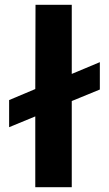

<svg xmlns="http://www.w3.org/2000/svg" viewBox="-20 -780 454 800"><path d="M127 0V-295L18 -250V-363L127 -409L128 -760H279V-472L396 -521V-407L279 -359V0Z"/></svg>

Font: Be Vietnam Pro
Style: Bold
Weight: 700
Designer: Lam Bao, Tony Le, Vietanh Nguyen
Foundry: Yellow Type Foundry
Version: Version 1.002; ttfautohint (v1.8.3)